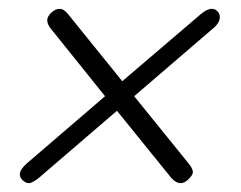

<svg xmlns="http://www.w3.org/2000/svg" viewBox="-20 -456 546 435"><path d="M478 -417Q478 -404 462 -391L284 -238L407 -86Q417 -74 417 -66Q417 -59 405 -48Q397 -41 389 -41Q379 -41 368 -53L245 -205L68 -53Q53 -41 45 -41Q38 -41 30 -49Q25 -54 25 -61Q25 -72 41 -86L218 -238L96 -390Q87 -401 87 -410Q87 -419 97 -428Q106 -436 115 -436Q125 -436 135 -423L257 -272L435 -424Q449 -436 460 -436Q468 -436 474 -429Q478 -424 478 -417Z"/></svg>

Font: Kodchasan ExtraLight
Style: Italic
Weight: 275
Italic angle: -10°
Version: Version 1.000; ttfautohint (v1.6)